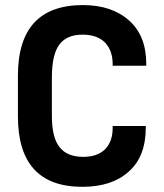

<svg xmlns="http://www.w3.org/2000/svg" viewBox="-20 -720 640 748"><path d="M49.8 -424.8Q49.8 -700.2 303.2 -700.2Q415.5 -700.2 482.9 -640.1Q549.8 -580.6 549.8 -471.2V-463.9H418.9V-470.2Q418.9 -522.9 389.2 -554.2Q358.4 -585 301.8 -585Q239.7 -585 210.9 -545.9Q182.1 -506.8 182.1 -418V-269Q182.1 -184.1 211.9 -147Q241.2 -108.9 304.2 -108.9Q359.9 -108.9 390.1 -139.2Q418.9 -169.4 418.9 -221.2V-229H547.9V-222.2Q547.9 -110.4 481.9 -51.8Q416.5 7.8 300.8 7.8Q49.8 7.8 49.8 -267.1Z"/></svg>

Font: D-DIN-PRO
Style: Bold
Weight: 700
Designer: Charles Nix
Foundry: Datto Inc.
Version: Version 1.000;hotconv 1.0.109;makeotfexe 2.5.65596